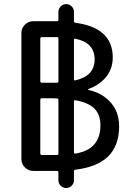

<svg xmlns="http://www.w3.org/2000/svg" viewBox="-20 -859 639 942"><path d="M349.6 -668.9Q342.8 -669.9 342.8 -662.1V-470.7Q342.8 -462.9 349.6 -464.8Q444.3 -486.3 444.3 -567.4Q444.3 -609.4 419.9 -634.8Q398.4 -659.2 349.6 -668.9ZM266.6 -669.9Q266.6 -676.8 259.8 -676.8H258.8H185.5Q177.7 -676.8 177.7 -669.9V-460.9Q177.7 -453.1 185.5 -453.1H236.3H259.8Q266.6 -453.1 266.6 -460.9ZM342.8 -111.3Q342.8 -104.5 349.6 -105.5Q472.7 -125 472.7 -244.1Q472.7 -297.9 441.4 -328.1Q411.1 -356.4 349.6 -367.2Q342.8 -368.2 342.8 -361.3ZM259.8 -98.6Q266.6 -98.6 266.6 -105.5V-369.1Q266.6 -376 259.8 -376H255.9Q243.2 -377 236.3 -377H185.5Q177.7 -377 177.7 -369.1V-105.5Q177.7 -98.6 185.5 -98.6ZM413.1 -421.9Q412.1 -421.9 412.1 -420.4Q412.1 -418.9 413.1 -418Q475.6 -404.3 515.6 -364.3Q564.5 -315.4 564.5 -239.3Q564.5 -143.6 508.8 -89.8Q455.1 -39.1 349.6 -26.4Q342.8 -25.4 342.8 -17.6V25.4Q342.8 41 331.5 52.2Q320.3 63.5 304.7 63.5Q289.1 63.5 277.8 52.2Q266.6 41 266.6 25.4V-13.7Q266.6 -20.5 259.8 -20.5H254.9H142.6Q119.1 -20.5 102.1 -37.6Q85 -54.7 85 -78.1V-697.3Q85 -720.7 102.1 -737.8Q119.1 -754.9 142.6 -754.9H246.1H259.8Q266.6 -754.9 266.6 -761.7V-800.8Q266.6 -816.4 277.8 -827.6Q289.1 -838.9 304.7 -838.9Q320.3 -838.9 331.5 -827.6Q342.8 -816.4 342.8 -800.8V-755.9Q342.8 -748 350.6 -747.1Q439.5 -735.4 485.4 -694.3Q533.2 -651.4 533.2 -577.1Q533.2 -515.6 492.2 -471.7Q460 -438.5 413.1 -421.9Z"/></svg>

Font: Gen Jyuu Gothic Regular
Style: Regular
Weight: 400
Designer: [Source Han Sans]
Ryoko NISHIZUKA  (kana & ideographs); Paul D. Hunt (Latin, Greek & Cyrillic); Wenlong ZHANG  (bopomofo
Version: Version 1.002.20150607